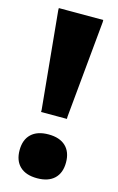

<svg xmlns="http://www.w3.org/2000/svg" viewBox="-117 -789 519 847"><g transform="rotate(15 143.0 -365.0)"><path d="M143 10Q92 10 64.5 -16Q37 -42 37 -90Q37 -138 64.5 -164Q92 -190 143 -190Q194 -190 221.5 -164Q249 -138 249 -90Q249 -42 221.5 -16Q194 10 143 10ZM85 -287 42 -730V-740H245V-730L203 -287V-277H85Z"/></g></svg>

Font: Encode Sans Compressed
Style: Black
Weight: 900
Designer: Pablo Impallari, Andres Torresi
Foundry: Pablo Impallari, Andres Torresi
Version: Version 1.000; ttfautohint (v1.00) -l 8 -r 50 -G 200 -x 14 -